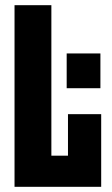

<svg xmlns="http://www.w3.org/2000/svg" viewBox="-20 -720 430 740"><path d="M36 0V-700H178V-120H242V-280H370V0ZM237 -380V-514H367V-380Z"/></svg>

Font: Tektur Condensed SemiBold
Style: Regular
Weight: 600
Width: 3
Designer: Adam Jagosz
Foundry: Adam Jagosz
Version: Version 1.005;gftools[0.9.30]